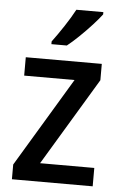

<svg xmlns="http://www.w3.org/2000/svg" viewBox="-54 -870 527 843"><g transform="rotate(5 209.0 -449.0)"><path d="M387 -66H31V-131L267 -524H45V-605H380V-533L148 -147H387ZM367 -822Q353 -803 327 -774.5Q301 -746 272 -718Q243 -690 220 -672H152V-684Q176 -716 203 -757Q230 -798 248 -832H367Z"/></g></svg>

Font: Noto Sans Malayalam UI SemiCondensed Medium
Style: Regular
Weight: 500
Width: 4
Designer: Jelle Bosma - Monotype Design Team
Foundry: Monotype Imaging Inc.
Version: Version 2.104; ttfautohint (v1.8.4.7-5d5b)